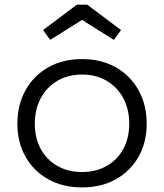

<svg xmlns="http://www.w3.org/2000/svg" viewBox="-20 -796 705 825"><path d="M332.5 9.3Q249.7 9.3 187.2 -25.7Q124.7 -60.8 89.7 -122.4Q54.7 -184.1 54.7 -264.6Q54.7 -345.7 89.7 -408.4Q124.7 -471.1 187.1 -506.6Q249.6 -542.1 332.4 -542.1Q415.3 -542.1 477.8 -506.6Q540.3 -471.1 575.3 -408.4Q610.3 -345.7 610.3 -264.6Q610.3 -184.1 575.3 -122.4Q540.3 -60.8 477.8 -25.7Q415.3 9.3 332.5 9.3ZM332.5 -56.8Q392.5 -56.8 438.2 -82.8Q483.9 -108.8 509.6 -155.5Q535.3 -202.3 535.3 -264.6Q535.3 -326.9 509.6 -374.5Q483.9 -422.1 438.2 -448.9Q392.5 -475.7 332.5 -475.7Q272.5 -475.7 226.8 -448.9Q181.1 -422.1 155.4 -374.5Q129.6 -326.9 129.6 -264.6Q129.6 -202.3 155.4 -155.5Q181.1 -108.8 226.8 -82.8Q272.5 -56.8 332.5 -56.8ZM354.8 -775.9 499.9 -666.8 469.4 -624.6 332.5 -710.4 195.5 -624.6 165.1 -666.8 310.2 -775.9Z"/></svg>

Font: Hepta Slab ExtraLight
Style: Regular
Weight: 200
Designer: Michael LaGattuta
Foundry: Michael LaGattuta
Version: Version 1.100